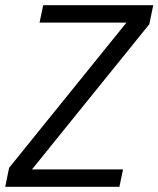

<svg xmlns="http://www.w3.org/2000/svg" viewBox="-33 -718 609 738"><path d="M426 0H-13L2 -73L453 -631H119L133 -698H556L541 -625L90 -67H440Z"/></svg>

Font: IBM Plex Sans Condensed
Style: Italic
Weight: 400
Width: 3
Italic angle: -11°
Designer: Mike Abbink, Paul van der Laan, Pieter van Rosmalen
Foundry: Bold Monday
Version: Version 1.3